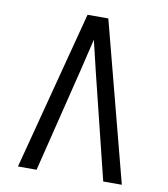

<svg xmlns="http://www.w3.org/2000/svg" viewBox="-82 -805 765 874"><g transform="rotate(10 300.0 -367.5)"><path d="M60 0 188 -490 252 -735H348L412 -490L540 0H454L333 -490Q325 -525 316.5 -559.5Q308 -594 300 -628Q292 -594 283.5 -559.5Q275 -525 267 -490L146 0Z"/></g></svg>

Font: Zed Mono Extended
Style: Regular
Weight: 400
Width: 7
Monospace: yes
Designer: Belleve Invis
Foundry: Belleve Invis
Version: Version 1.0.0; ttfautohint (v1.8.4)